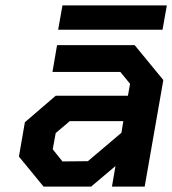

<svg xmlns="http://www.w3.org/2000/svg" viewBox="-20 -690 637 710"><path d="M195 -580 211 -670H597L581 -580ZM141 0 50 -111 72 -238 186 -336H453L461 -380L425 -424H174L191 -523H478L584 -394L515 0H394L407 -76L317 0ZM211 -93 305 -94 429 -199 436 -242H238L186 -198L175 -138Z"/></svg>

Font: Tomorrow Medium
Style: Italic
Weight: 500
Italic angle: -10°
Designer: Tony de Marco, Monica Rizzolli
Foundry: Just in Type
Version: Version 2.002